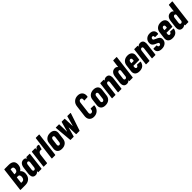

<svg xmlns="http://www.w3.org/2000/svg" viewBox="668 -2924 5148 5148"><g transform="rotate(-45 3242.5 -350.0)"><path d="M218 0H35Q30 0 27 -3.5Q24 -7 25 -12L108 -688Q109 -693 112.5 -696.5Q116 -700 121 -700H283Q371 -700 419.5 -660.5Q468 -621 468 -543Q468 -533 466 -509Q454 -411 382 -365Q378 -362 381 -359Q439 -313 439 -228Q439 -219 437 -197Q427 -102 366.5 -51Q306 0 218 0ZM231 -574 211 -417Q211 -412 215 -412H250Q288 -412 309.5 -439Q331 -466 331 -514Q331 -546 315.5 -562.5Q300 -579 271 -579H236Q231 -579 231 -574ZM303 -214Q304 -221 304 -235Q304 -270 289 -290Q274 -310 247 -310H203Q199 -310 197 -305L176 -127Q174 -122 180 -122H223Q255 -122 276 -146Q297 -170 303 -214Z M769 -514H883Q888 -514 891 -510.5Q894 -507 893 -502L833 -12Q832 -7 828.5 -3.5Q825 0 820 0H706Q701 0 698 -3.5Q695 -7 696 -12L700 -40Q700 -44 698 -44Q696 -44 694 -41Q658 8 598 8Q540 8 512 -26Q484 -60 484 -121Q484 -146 486 -160L510 -354Q520 -436 558.5 -479Q597 -522 663 -522Q723 -522 747 -473Q749 -470 750.5 -470Q752 -470 753 -474L756 -502Q757 -507 760.5 -510.5Q764 -514 769 -514ZM716 -171 737 -343Q740 -369 729 -385Q718 -401 698 -401Q678 -401 663.5 -385Q649 -369 646 -343L624 -171Q621 -145 632 -129Q643 -113 663 -113Q683 -113 697.5 -129Q712 -145 716 -171Z M1232 -510Q1239 -504 1236 -495L1203 -378Q1201 -367 1188 -370Q1179 -374 1163 -374Q1148 -374 1137 -370Q1114 -366 1098 -342.5Q1082 -319 1078 -288L1044 -13Q1043 -8 1039.5 -4.5Q1036 -1 1031 -1H917Q912 -1 909 -4.5Q906 -8 907 -13L967 -502Q968 -507 971.5 -510.5Q975 -514 980 -514H1094Q1099 -514 1102 -510.5Q1105 -507 1104 -502L1099 -463Q1098 -459 1100 -458.5Q1102 -458 1104 -461Q1136 -520 1192 -520Q1219 -520 1232 -510Z M1218 -12 1301 -688Q1302 -693 1305.5 -696.5Q1309 -700 1314 -700H1428Q1433 -700 1436 -696.5Q1439 -693 1438 -688L1355 -12Q1354 -7 1350.5 -3.5Q1347 0 1342 0H1228Q1223 0 1220 -3.5Q1217 -7 1218 -12Z M1435 -135Q1435 -151 1436 -160L1460 -354Q1469 -430 1524.5 -476Q1580 -522 1665 -522Q1744 -522 1788 -483.5Q1832 -445 1832 -379Q1832 -370 1830 -354L1806 -160Q1796 -82 1741.5 -37Q1687 8 1600 8Q1522 8 1478.5 -30Q1435 -68 1435 -135ZM1670 -171 1692 -344Q1695 -369 1683 -385Q1671 -401 1650 -401Q1629 -401 1614 -385Q1599 -369 1596 -344L1574 -171Q1571 -146 1582.5 -130Q1594 -114 1615 -114Q1636 -114 1651.5 -130Q1667 -146 1670 -171Z M1921 -11 1877 -502V-504Q1877 -515 1889 -515H1997Q2008 -515 2008 -504L2016 -230Q2016 -227 2018.5 -227Q2021 -227 2022 -230L2098 -504Q2101 -515 2112 -515H2208Q2219 -515 2219 -504L2231 -229Q2232 -226 2234 -226.5Q2236 -227 2237 -230L2312 -504Q2315 -515 2326 -515L2432 -513Q2444 -513 2440 -500L2276 -11Q2273 0 2262 0H2152Q2140 0 2140 -11L2130 -265Q2129 -268 2127.5 -268Q2126 -268 2124 -265L2053 -11Q2050 0 2039 0H1932Q1927 0 1924 -3Q1921 -6 1921 -11Z M2643 -157Q2643 -167 2645 -189L2685 -513Q2695 -602 2754.5 -655Q2814 -708 2902 -708Q2982 -708 3028 -663.5Q3074 -619 3074 -543Q3074 -533 3072 -513L3070 -502Q3069 -497 3065.5 -493.5Q3062 -490 3057 -490L2943 -485Q2932 -485 2933 -496L2936 -522Q2937 -526 2937 -534Q2937 -558 2923.5 -572.5Q2910 -587 2887 -587Q2862 -587 2844 -569Q2826 -551 2822 -522L2780 -177Q2779 -173 2779 -166Q2779 -142 2792.5 -127.5Q2806 -113 2828 -113Q2854 -113 2872 -130.5Q2890 -148 2894 -177L2897 -204Q2898 -209 2901.5 -212.5Q2905 -216 2910 -216L3023 -211Q3028 -211 3031 -207.5Q3034 -204 3033 -199L3032 -189Q3021 -99 2961 -45.5Q2901 8 2814 8Q2735 8 2689 -36.5Q2643 -81 2643 -157Z M3082 -135Q3082 -151 3083 -160L3107 -354Q3116 -430 3171.5 -476Q3227 -522 3312 -522Q3391 -522 3435 -483.5Q3479 -445 3479 -379Q3479 -370 3477 -354L3453 -160Q3443 -82 3388.5 -37Q3334 8 3247 8Q3169 8 3125.5 -30Q3082 -68 3082 -135ZM3317 -171 3339 -344Q3342 -369 3330 -385Q3318 -401 3297 -401Q3276 -401 3261 -385Q3246 -369 3243 -344L3221 -171Q3218 -146 3229.5 -130Q3241 -114 3262 -114Q3283 -114 3298.5 -130Q3314 -146 3317 -171Z M3909 -392Q3909 -372 3906 -351L3865 -12Q3864 -7 3860.5 -3.5Q3857 0 3852 0H3738Q3733 0 3730 -3.5Q3727 -7 3728 -12L3768 -340Q3769 -345 3769 -355Q3769 -401 3732 -401Q3710 -401 3696 -384.5Q3682 -368 3678 -338L3638 -12Q3637 -7 3633.5 -3.5Q3630 0 3625 0H3511Q3506 0 3503 -3.5Q3500 -7 3501 -12L3561 -502Q3562 -507 3565.5 -510.5Q3569 -514 3574 -514H3688Q3693 -514 3696 -510.5Q3699 -507 3698 -502L3696 -483V-482Q3696 -480 3698.5 -480.5Q3701 -481 3704 -484Q3741 -522 3795 -522Q3852 -522 3880.5 -488.5Q3909 -455 3909 -392Z M4251 -700H4365Q4370 -700 4373 -696.5Q4376 -693 4375 -688L4292 -12Q4291 -7 4287.5 -3.5Q4284 0 4279 0H4165Q4160 0 4157 -3.5Q4154 -7 4155 -12L4157 -28Q4158 -31 4156 -31.5Q4154 -32 4151 -30Q4114 8 4060 8Q4001 8 3972 -26.5Q3943 -61 3943 -123Q3943 -147 3945 -160L3969 -354Q3979 -435 4019 -478.5Q4059 -522 4125 -522Q4147 -522 4169 -513.5Q4191 -505 4207 -483Q4209 -481 4211 -481.5Q4213 -482 4213 -485L4238 -688Q4239 -693 4242.5 -696.5Q4246 -700 4251 -700ZM4173 -157 4197 -357Q4197 -377 4186 -389Q4175 -401 4157 -401Q4137 -401 4122.5 -385Q4108 -369 4105 -344L4083 -170Q4080 -145 4091 -129Q4102 -113 4122 -113Q4139 -113 4153.5 -125Q4168 -137 4173 -157Z M4739 -213H4525Q4523 -213 4521.5 -211.5Q4520 -210 4520 -208L4515 -171Q4512 -146 4523.5 -129.5Q4535 -113 4555 -113Q4573 -113 4586.5 -125.5Q4600 -138 4606 -157Q4610 -167 4620 -167L4731 -161Q4736 -161 4738.5 -157.5Q4741 -154 4740 -148Q4724 -71 4674 -31.5Q4624 8 4540 8Q4461 8 4418 -29Q4375 -66 4375 -133Q4375 -142 4377 -160L4401 -354Q4410 -430 4465 -476Q4520 -522 4605 -522Q4683 -522 4726.5 -483.5Q4770 -445 4770 -379Q4770 -372 4768 -354L4752 -225Q4751 -220 4747.5 -216.5Q4744 -213 4739 -213ZM4537 -344 4532 -305Q4532 -300 4536 -300H4620Q4622 -300 4623.5 -301.5Q4625 -303 4625 -305L4630 -344Q4633 -369 4621.5 -385Q4610 -401 4590 -401Q4570 -401 4555 -385Q4540 -369 4537 -344Z M5197 -392Q5197 -372 5194 -351L5153 -12Q5152 -7 5148.5 -3.5Q5145 0 5140 0H5026Q5021 0 5018 -3.5Q5015 -7 5016 -12L5056 -340Q5057 -345 5057 -355Q5057 -401 5020 -401Q4998 -401 4984 -384.5Q4970 -368 4966 -338L4926 -12Q4925 -7 4921.5 -3.5Q4918 0 4913 0H4799Q4794 0 4791 -3.5Q4788 -7 4789 -12L4849 -502Q4850 -507 4853.5 -510.5Q4857 -514 4862 -514H4976Q4981 -514 4984 -510.5Q4987 -507 4986 -502L4984 -483V-482Q4984 -480 4986.5 -480.5Q4989 -481 4992 -484Q5029 -522 5083 -522Q5140 -522 5168.5 -488.5Q5197 -455 5197 -392Z M5223 -122Q5223 -135 5224 -142L5225 -149Q5226 -154 5229.5 -157.5Q5233 -161 5238 -161H5345Q5350 -161 5353 -157.5Q5356 -154 5355 -149V-146Q5352 -125 5365 -111.5Q5378 -98 5399 -98Q5420 -98 5433 -111.5Q5446 -125 5446 -145Q5446 -164 5429 -175.5Q5412 -187 5391 -195Q5370 -203 5363 -206Q5317 -224 5286 -255Q5255 -286 5255 -342Q5255 -356 5256 -364Q5265 -437 5317 -479Q5369 -521 5446 -521Q5520 -521 5561.5 -484Q5603 -447 5603 -383Q5603 -374 5601 -358Q5600 -353 5596.5 -349.5Q5593 -346 5588 -346H5484Q5479 -346 5476 -349.5Q5473 -353 5474 -358L5475 -366Q5477 -386 5466.5 -398.5Q5456 -411 5437 -411Q5414 -411 5401 -395.5Q5388 -380 5388 -360Q5388 -338 5405.5 -326Q5423 -314 5460 -299Q5516 -277 5550.5 -248Q5585 -219 5585 -163Q5585 -85 5529.5 -39Q5474 7 5386 7Q5310 7 5266.5 -27.5Q5223 -62 5223 -122Z M5994 -213H5780Q5778 -213 5776.5 -211.5Q5775 -210 5775 -208L5770 -171Q5767 -146 5778.5 -129.5Q5790 -113 5810 -113Q5828 -113 5841.5 -125.5Q5855 -138 5861 -157Q5865 -167 5875 -167L5986 -161Q5991 -161 5993.5 -157.5Q5996 -154 5995 -148Q5979 -71 5929 -31.5Q5879 8 5795 8Q5716 8 5673 -29Q5630 -66 5630 -133Q5630 -142 5632 -160L5656 -354Q5665 -430 5720 -476Q5775 -522 5860 -522Q5938 -522 5981.5 -483.5Q6025 -445 6025 -379Q6025 -372 6023 -354L6007 -225Q6006 -220 6002.5 -216.5Q5999 -213 5994 -213ZM5792 -344 5787 -305Q5787 -300 5791 -300H5875Q5877 -300 5878.5 -301.5Q5880 -303 5880 -305L5885 -344Q5888 -369 5876.5 -385Q5865 -401 5845 -401Q5825 -401 5810 -385Q5795 -369 5792 -344Z M6361 -700H6475Q6480 -700 6483 -696.5Q6486 -693 6485 -688L6402 -12Q6401 -7 6397.5 -3.5Q6394 0 6389 0H6275Q6270 0 6267 -3.5Q6264 -7 6265 -12L6267 -28Q6268 -31 6266 -31.5Q6264 -32 6261 -30Q6224 8 6170 8Q6111 8 6082 -26.5Q6053 -61 6053 -123Q6053 -147 6055 -160L6079 -354Q6089 -435 6129 -478.5Q6169 -522 6235 -522Q6257 -522 6279 -513.5Q6301 -505 6317 -483Q6319 -481 6321 -481.5Q6323 -482 6323 -485L6348 -688Q6349 -693 6352.5 -696.5Q6356 -700 6361 -700ZM6283 -157 6307 -357Q6307 -377 6296 -389Q6285 -401 6267 -401Q6247 -401 6232.5 -385Q6218 -369 6215 -344L6193 -170Q6190 -145 6201 -129Q6212 -113 6232 -113Q6249 -113 6263.5 -125Q6278 -137 6283 -157Z"/></g></svg>

Font: Barlow Condensed
Style: Bold Italic
Weight: 700
Width: 3
Italic angle: -7°
Designer: Jeremy Tribby
Foundry: Tribby Type
Version: Version 1.408